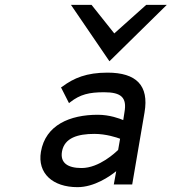

<svg xmlns="http://www.w3.org/2000/svg" viewBox="-20 -762 709 793"><path d="M232 -401 265 -336 270 -340C311 -372 348 -381 410 -381C481 -381 505 -359 494 -298L489 -266C475 -272 433 -288 384 -288C269 -288 168 -246 149 -135C134 -46 198 11 300 11C370 11 434 -34 460 -55L450 0H526L577 -298C596 -409 543 -462 424 -462C338 -462 285 -440 237 -404ZM236 -136C246 -193 302 -209 370 -209C418 -209 463 -194 476 -189L468 -143C458 -133 390 -68 317 -68C260 -68 228 -89 236 -136ZM432 -509 669 -742H584L452 -624L358 -742H273Z"/></svg>

Font: Charger Monospace
Style: Regular
Weight: 400
Designer: Jasper
Foundry: Cannot Into Space Fonts
Version: Version 0.980